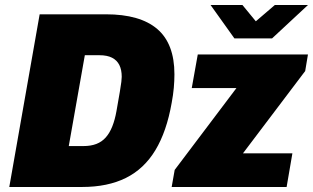

<svg xmlns="http://www.w3.org/2000/svg" viewBox="-20 -745 1247 765"><path d="M17 0 138 -688H402Q538 -688 606.5 -629.5Q675 -571 675 -449Q675 -423 672.5 -395Q670 -367 664 -335Q644 -221 599 -146.5Q554 -72 481.5 -36Q409 0 307 0ZM254 -163H312Q342 -163 364 -171.5Q386 -180 401.5 -197.5Q417 -215 427.5 -241.5Q438 -268 444 -302Q453 -353 457.5 -379.5Q462 -406 463.5 -419Q465 -432 465 -439Q465 -467 455.5 -486Q446 -505 426.5 -515Q407 -525 376 -525H318ZM664 0 676 -68 922 -394H744L768 -528H1207L1196 -462L948 -134H1145L1122 0ZM1207 -725 1064 -592H914L819 -725H946L1020 -635H970L1075 -725Z"/></svg>

Font: Archivo SemiCondensed Black
Style: Italic
Weight: 900
Width: 4
Italic angle: -10°
Designer: Hector Gatti
Foundry: Omnibus-Type
Version: Version 2.001